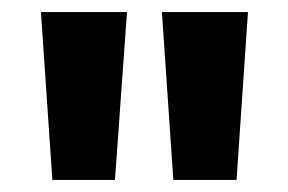

<svg xmlns="http://www.w3.org/2000/svg" viewBox="-20 -713 479 319"><path d="M67 -414 48 -693H191L171 -414ZM268 -414 249 -693H392L373 -414Z"/></svg>

Font: FiraGO
Style: Bold
Weight: 700
Designer: bBox Type
Foundry: bBox Type GmbH
Version: Version 1.001;PS 001.001;hotconv 1.0.88;makeotf.lib2.5.64775